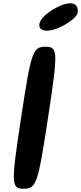

<svg xmlns="http://www.w3.org/2000/svg" viewBox="-20 -1213 499 1183"><path d="M110 -488C48 -80 48 -50 126 -50C204 -50 214 -80 276 -488C338 -896 338 -925 260 -925C182 -925 172 -896 110 -488ZM298 -1149C166 -1066 218 -980 358 -1049C412 -1076 455 -1112 458 -1133C469 -1206 400 -1213 298 -1149Z"/></svg>

Font: Hussar Skorodowane
Style: Ky
Weight: 700
Foundry: Cannot Into Space Fonts
Version: Version 0.892